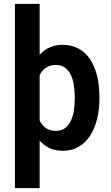

<svg xmlns="http://www.w3.org/2000/svg" viewBox="-20 -770 575 993"><path d="M185.1 -750V203.1H57.1V-750ZM494.1 -269.5V-259.3Q494.1 -201.7 481.7 -152.6Q469.2 -103.5 445.3 -67.1Q421.4 -30.8 386.2 -10.5Q351.1 9.8 304.7 9.8Q259.3 9.8 225.8 -9.3Q192.4 -28.3 169.4 -63Q146.5 -97.7 132.8 -144Q119.1 -190.4 112.8 -245.1V-275.9Q119.1 -334 132.8 -381.8Q146.5 -429.7 169.2 -464.8Q191.9 -500 225.1 -519Q258.3 -538.1 303.7 -538.1Q350.1 -538.1 385.7 -519Q421.4 -500 445.3 -464.4Q469.2 -428.7 481.7 -379.4Q494.1 -330.1 494.1 -269.5ZM366.7 -259.3V-269.5Q366.7 -304.2 361.3 -334Q356 -363.8 344.2 -386.2Q332.5 -408.7 314.2 -421.4Q295.9 -434.1 269.5 -434.1Q243.7 -434.1 225.1 -424.3Q206.5 -414.6 194.3 -396.7Q182.1 -378.9 175.5 -354.2Q168.9 -329.6 167 -299.8V-220.7Q169.4 -193.8 176 -170.7Q182.6 -147.5 194.6 -130.1Q206.5 -112.8 225.1 -103Q243.7 -93.3 270.5 -93.3Q296.9 -93.3 315.2 -106.4Q333.5 -119.6 345 -142.6Q356.4 -165.5 361.6 -195.3Q366.7 -225.1 366.7 -259.3Z"/></svg>

Font: Roboto SemiCondensed SemiBold
Style: Regular
Weight: 600
Width: 4
Designer: Christian Robertson
Foundry: Google
Version: Version 3.009; 2024